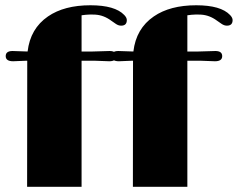

<svg xmlns="http://www.w3.org/2000/svg" viewBox="-20 -720 916 740"><path d="M400.9 -483.9 348.6 -485.8H294.4V0H84.5L85 -485.8H77.1L30.8 -483.9Q2 -483.9 2 -503.7Q2 -523.4 28.3 -523.4L86.4 -521.5Q96.7 -609.9 165 -656.7Q227.5 -699.7 328.6 -699.7Q423.3 -699.7 459 -662.1Q468.8 -651.9 468.8 -642.6Q468.8 -621.1 446.8 -621.1Q436 -621.1 425.8 -628.4L408.2 -640.6Q379.9 -661.6 347.2 -663.6Q338.4 -664.1 328.9 -664.1Q319.3 -664.1 311 -663.1Q302.7 -662.1 294.4 -661.1V-521.5H336.9L402.3 -523.4Q428.7 -523.4 428.7 -503.7Q428.7 -483.9 400.9 -483.9ZM808.6 -483.9 756.3 -485.8H702.1V0H492.2L492.7 -485.8H484.9L438.5 -483.9Q409.7 -483.9 409.7 -503.7Q409.7 -523.4 436 -523.4L494.1 -521.5Q504.4 -609.9 572.8 -656.7Q635.3 -699.7 736.3 -699.7Q831.1 -699.7 866.7 -662.1Q876.5 -651.9 876.5 -642.6Q876.5 -621.1 854.5 -621.1Q843.8 -621.1 833.5 -628.4L815.9 -640.6Q787.6 -661.6 754.9 -663.6Q746.1 -664.1 736.6 -664.1Q727.1 -664.1 718.8 -663.1Q710.4 -662.1 702.1 -661.1V-521.5H744.6L810.1 -523.4Q836.4 -523.4 836.4 -503.7Q836.4 -483.9 808.6 -483.9Z"/></svg>

Font: Limelight
Style: Regular
Weight: 400
Designer: Nicole Fally
Foundry: Nicole Fally
Version: Version 1.002